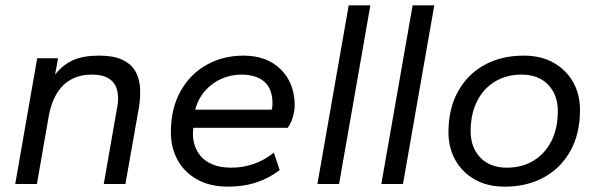

<svg xmlns="http://www.w3.org/2000/svg" viewBox="-20 -688 2238 718"><path d="M37 0 119 -470H197L186 -409Q216 -447 254.5 -463.5Q293 -480 350 -480Q404 -480 436.5 -465Q469 -450 485 -423.5Q501 -397 503.5 -362.5Q506 -328 500 -289L449 0H368L417 -280Q422 -302 421.5 -324.5Q421 -347 412.5 -366Q404 -385 382.5 -397Q361 -409 323 -409Q258 -409 217 -369.5Q176 -330 162 -252L118 0Z M833 10Q765 10 717 -17Q669 -44 644 -90Q619 -136 619 -193Q619 -283 655.5 -347.5Q692 -412 753.5 -446Q815 -480 890 -480Q978 -480 1030 -428.5Q1082 -377 1082 -293Q1082 -276 1075.5 -252Q1069 -228 1056 -210H703Q699 -180 705.5 -153.5Q712 -127 729 -106Q746 -85 775 -73Q804 -61 845 -61Q889 -61 929 -75Q969 -89 1004 -117L1026 -52Q985 -21 938 -5.5Q891 10 833 10ZM710 -278H996Q999 -287 999 -300Q999 -356 968.5 -382.5Q938 -409 882 -409Q844 -409 808.5 -393.5Q773 -378 747 -348.5Q721 -319 710 -278Z M1167 0 1284 -668H1365L1248 0Z M1406 0 1523 -668H1604L1487 0Z M1868 10Q1802 10 1755 -17Q1708 -44 1682.5 -90Q1657 -136 1657 -193Q1657 -281 1692.5 -345.5Q1728 -410 1791.5 -445Q1855 -480 1938 -480Q2004 -480 2051 -453Q2098 -426 2123.5 -380.5Q2149 -335 2149 -277Q2149 -189 2113.5 -124.5Q2078 -60 2014.5 -25Q1951 10 1868 10ZM1876 -61Q1932 -61 1975 -87Q2018 -113 2042 -160.5Q2066 -208 2066 -273Q2066 -333 2030 -371Q1994 -409 1930 -409Q1874 -409 1831 -383Q1788 -357 1764 -309.5Q1740 -262 1740 -197Q1740 -137 1776 -99Q1812 -61 1876 -61Z"/></svg>

Font: Gantari
Style: Italic
Weight: 400
Italic angle: -10°
Designer: Anugrah Pasau
Foundry: Lafontype
Version: Version 1.000; ttfautohint (v1.8.3)